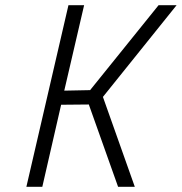

<svg xmlns="http://www.w3.org/2000/svg" viewBox="-20 -715 696 735"><path d="M242 -695H302L226 -368L325 -370L587 -695H656L374 -344L496 0H432L320 -315L214 -314L142 0H81Z"/></svg>

Font: Cairo Light
Style: Italic
Weight: 300
Italic angle: -13°
Designer: Mohamed Gaber, Accademia di Belle Arti di Urbino and others
Foundry: Kief Type Foundry, Accademia di Belle Arti di Urbino and others
Version: Version 3.011